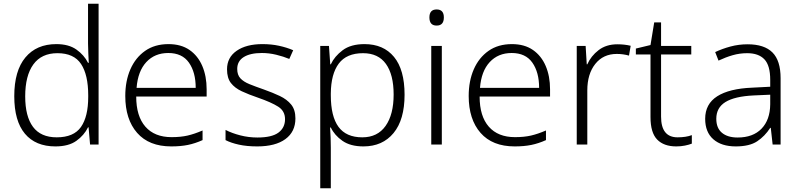

<svg xmlns="http://www.w3.org/2000/svg" viewBox="-20 -780 4314 1036"><path d="M279 10Q172 10 114.5 -58.5Q57 -127 57 -261Q57 -398 117 -470Q177 -542 284 -542Q351 -542 392.5 -512.5Q434 -483 455 -441H459Q458 -464 456.5 -492.5Q455 -521 455 -545V-760H512V0H466L458 -93H455Q434 -50 392 -20Q350 10 279 10ZM286 -39Q378 -39 417 -95Q456 -151 456 -257V-266Q456 -376 417.5 -434.5Q379 -493 290 -493Q204 -493 160 -432.5Q116 -372 116 -260Q116 -152 158 -95.5Q200 -39 286 -39Z M889 -542Q957 -542 1002.5 -510.5Q1048 -479 1071.5 -424Q1095 -369 1095 -298V-259H715Q715 -153 764.5 -96.5Q814 -40 906 -40Q955 -40 992 -48.5Q1029 -57 1073 -76V-24Q1033 -6 994 2Q955 10 904 10Q784 10 720 -63Q656 -136 656 -262Q656 -343 683.5 -406Q711 -469 763 -505.5Q815 -542 889 -542ZM888 -494Q815 -494 769.5 -445Q724 -396 717 -306H1036Q1036 -390 999.5 -442Q963 -494 888 -494Z M1574 -141Q1574 -69 1520 -29.5Q1466 10 1368 10Q1312 10 1269 0.5Q1226 -9 1197 -24V-79Q1232 -61 1277 -49.5Q1322 -38 1369 -38Q1447 -38 1482.5 -64.5Q1518 -91 1518 -137Q1518 -181 1481 -204.5Q1444 -228 1372 -253Q1322 -270 1284.5 -287.5Q1247 -305 1226 -332Q1205 -359 1205 -406Q1205 -470 1257 -506Q1309 -542 1396 -542Q1444 -542 1485.5 -533Q1527 -524 1562 -509L1541 -462Q1510 -475 1471 -484.5Q1432 -494 1393 -494Q1330 -494 1295 -472Q1260 -450 1260 -408Q1260 -376 1277 -357.5Q1294 -339 1326 -326Q1358 -313 1404 -297Q1452 -280 1490 -262Q1528 -244 1551 -216Q1574 -188 1574 -141Z M1947 -542Q2049 -542 2106 -473Q2163 -404 2163 -269Q2163 -134 2103.5 -62Q2044 10 1941 10Q1871 10 1828 -20Q1785 -50 1765 -92H1761Q1763 -67 1764 -37.5Q1765 -8 1765 17V236H1708V-532H1755L1762 -433H1765Q1785 -476 1829 -509Q1873 -542 1947 -542ZM1939 -493Q1850 -493 1808 -437Q1766 -381 1765 -276V-266Q1765 -152 1806.5 -95.5Q1848 -39 1935 -39Q2017 -39 2060.5 -100.5Q2104 -162 2104 -270Q2104 -377 2062.5 -435Q2021 -493 1939 -493Z M2336 -729Q2375 -729 2375 -686Q2375 -642 2336 -642Q2297 -642 2297 -686Q2297 -729 2336 -729ZM2364 -532V0H2307V-532Z M2742 -542Q2810 -542 2855.5 -510.5Q2901 -479 2924.5 -424Q2948 -369 2948 -298V-259H2568Q2568 -153 2617.5 -96.5Q2667 -40 2759 -40Q2808 -40 2845 -48.5Q2882 -57 2926 -76V-24Q2886 -6 2847 2Q2808 10 2757 10Q2637 10 2573 -63Q2509 -136 2509 -262Q2509 -343 2536.5 -406Q2564 -469 2616 -505.5Q2668 -542 2742 -542ZM2741 -494Q2668 -494 2622.5 -445Q2577 -396 2570 -306H2889Q2889 -390 2852.5 -442Q2816 -494 2741 -494Z M3311 -541Q3350 -541 3383 -533L3374 -480Q3342 -489 3308 -489Q3235 -489 3192 -435Q3149 -381 3149 -292V0H3092V-532H3140L3146 -433H3149Q3169 -478 3210 -509.5Q3251 -541 3311 -541Z M3636 -39Q3658 -39 3678 -42Q3698 -45 3713 -51V-5Q3698 1 3676 5.5Q3654 10 3629 10Q3562 10 3526 -27Q3490 -64 3490 -148V-486H3411V-518L3490 -537L3510 -659H3547V-532H3710V-486H3547V-151Q3547 -39 3636 -39Z M4014 -541Q4104 -541 4148 -497Q4192 -453 4192 -358V0H4149L4139 -90H4136Q4107 -45 4065.5 -17.5Q4024 10 3950 10Q3873 10 3829 -28.5Q3785 -67 3785 -139Q3785 -219 3850 -260.5Q3915 -302 4039 -307L4136 -312V-349Q4136 -427 4104.5 -460Q4073 -493 4012 -493Q3971 -493 3933 -482Q3895 -471 3857 -453L3839 -499Q3877 -517 3921.5 -529Q3966 -541 4014 -541ZM4046 -265Q3944 -260 3894.5 -229.5Q3845 -199 3845 -139Q3845 -89 3875.5 -63.5Q3906 -38 3960 -38Q4043 -38 4089 -85.5Q4135 -133 4136 -217V-269Z"/></svg>

Font: Noto Sans Arabic Light
Style: Regular
Weight: 300
Designer: Monotype Design Team, Nadine Chahine, Nizar Qandah and Khaled Hosny
Foundry: Monotype Imaging Inc.
Version: Version 2.012; ttfautohint (v1.8.4.7-5d5b)